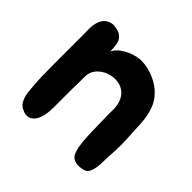

<svg xmlns="http://www.w3.org/2000/svg" viewBox="-130 -530 751 751"><g transform="rotate(45 245.5 -154.5)"><path d="M41 -271Q41 -294 40.5 -320Q40 -346 49 -367Q57 -386 75.5 -394.5Q94 -403 112 -398Q130 -395 140 -387Q150 -379 154.5 -368.5Q159 -358 160 -344.5Q161 -331 162 -318Q172 -336 187 -347Q202 -358 218 -365Q234 -372 248.5 -375Q263 -378 271 -378Q309 -378 346.5 -361.5Q384 -345 409 -315Q423 -297 430.5 -277.5Q438 -258 441.5 -237Q445 -216 446 -194.5Q447 -173 448 -151Q453 -87 448 -24Q447 -11 447 6Q447 23 444.5 39.5Q442 56 435.5 68.5Q429 81 414 84Q393 89 379.5 86.5Q366 84 358 77Q350 70 346 59Q342 48 339 34Q337 23 335.5 8.5Q334 -6 333.5 -21Q333 -36 332.5 -50.5Q332 -65 332 -77Q332 -96 331 -119Q330 -142 331 -162Q331 -209 306.5 -233.5Q282 -258 240 -254Q208 -250 184 -228.5Q160 -207 161 -173Q161 -160 161 -149Q161 -138 160.5 -127Q160 -116 160 -103Q160 -90 160 -74Q160 -41 160 -4.5Q160 32 151 55Q143 79 124 88Q105 97 79 83Q68 77 61.5 66.5Q55 56 51.5 44Q48 32 47 19.5Q46 7 45 -4Q42 -37 41.5 -65.5Q41 -94 41 -127Z"/></g></svg>

Font: BM JUA 
Style: Regular
Weight: 400
Designer: BONGJIN KIM, JAEHYUN KEUM, JUHEE TAE
Foundry: WOOWA BROTHERS Corporation.
Version: Version 1.000